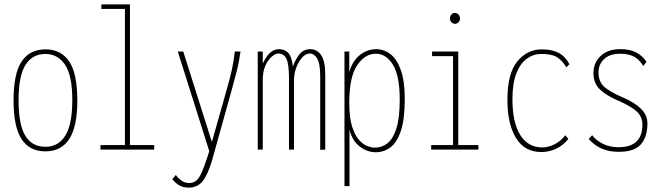

<svg xmlns="http://www.w3.org/2000/svg" viewBox="-20 -685 3040 879"><path d="M188 8Q115 8 78.5 -48.5Q42 -105 42 -225Q42 -348 79 -403.5Q116 -459 188 -459Q260 -459 297 -403.5Q334 -348 334 -225Q334 -105 297 -48.5Q260 8 188 8ZM188 -13Q248 -13 279.5 -65Q311 -117 311 -226Q311 -340 277.5 -389Q244 -438 188 -438Q128 -438 96.5 -387.5Q65 -337 65 -226Q65 -115 95.5 -64Q126 -13 188 -13Z M440 0V-21H552V-644H444V-665H575V-21H686V0Z M844 174Q819 174 801.5 164Q784 154 769 135L785 116Q797 133 812.5 143Q828 153 847 153Q879 153 897 117.5Q915 82 938 7L794 -449H819L950 -35L1018 -275Q1031 -320 1040.5 -361.5Q1050 -403 1055 -449H1081Q1075 -403 1064 -360Q1053 -317 1040 -270L950 52Q930 118 906.5 146Q883 174 844 174Z M1160 0V-449H1183V-394Q1196 -423 1214.5 -441.5Q1233 -460 1258 -460Q1282 -460 1298.5 -444Q1315 -428 1321 -381Q1335 -419 1353.5 -439.5Q1372 -460 1401 -460Q1431 -460 1450 -433Q1469 -406 1469 -344V0L1446 1V-333Q1446 -395 1432 -417.5Q1418 -440 1398 -440Q1379 -440 1362.5 -421Q1346 -402 1336 -374.5Q1326 -347 1326 -321V0H1303V-325Q1303 -393 1291 -416.5Q1279 -440 1254 -440Q1241 -440 1224 -425.5Q1207 -411 1195 -384.5Q1183 -358 1183 -320V0Z M1557 167V-449H1579V-354Q1591 -402 1625 -431Q1659 -460 1704 -460Q1740 -459 1769 -436Q1798 -413 1815.5 -363Q1833 -313 1833 -232Q1833 -138 1815 -85Q1797 -32 1767 -10Q1737 12 1700 12Q1661 12 1626.5 -14.5Q1592 -41 1580 -92V167ZM1696 -9Q1729 -9 1754.5 -29.5Q1780 -50 1795 -98Q1810 -146 1810 -229Q1810 -338 1779 -388.5Q1748 -439 1700 -439Q1651 -439 1615 -386Q1579 -333 1579 -213Q1579 -146 1592 -105.5Q1605 -65 1624 -44Q1643 -23 1662.5 -16Q1682 -9 1696 -9Z M1954 0V-21H2054V-428H1958V-449H2078V-21H2170V0ZM2063 -576Q2054 -576 2047 -583Q2040 -590 2040 -600Q2040 -611 2046.5 -618.5Q2053 -626 2063 -626Q2072 -626 2079 -618.5Q2086 -611 2086 -600Q2086 -590 2079 -583Q2072 -576 2063 -576Z M2458 11Q2382 11 2342.5 -53Q2303 -117 2303 -228Q2303 -348 2348 -403.5Q2393 -459 2461 -459Q2507 -459 2537.5 -443Q2568 -427 2587 -391L2573 -377Q2553 -409 2529.5 -423.5Q2506 -438 2458 -438Q2422 -438 2392 -416.5Q2362 -395 2344 -349Q2326 -303 2326 -231Q2326 -125 2361 -68Q2396 -11 2461 -10Q2490 -10 2519 -24.5Q2548 -39 2568 -66L2582 -49Q2558 -19 2526 -4Q2494 11 2458 11Z M2810 10Q2767 10 2733 -5.5Q2699 -21 2675 -49L2691 -66Q2710 -41 2741.5 -26Q2773 -11 2811 -11Q2921 -11 2921 -114Q2921 -152 2893.5 -176Q2866 -200 2813 -223Q2760 -245 2728.5 -273.5Q2697 -302 2697 -350Q2697 -398 2730 -429Q2763 -460 2819 -460Q2863 -460 2891.5 -445.5Q2920 -431 2940 -402L2925 -383Q2906 -414 2881 -426.5Q2856 -439 2821 -439Q2771 -439 2745.5 -414.5Q2720 -390 2720 -354Q2720 -311 2746.5 -287.5Q2773 -264 2829 -240Q2882 -218 2913 -188.5Q2944 -159 2944 -120Q2944 -57 2913 -23Q2882 11 2810 10Z"/></svg>

Font: Inconsolata Condensed ExtraLight
Style: Regular
Weight: 200
Width: 3
Monospace: yes
Designer: Raph Levien, Cyreal, Brenton Simpson
Foundry: Raph Levien, Cyreal, Google
Version: Version 3.100; ttfautohint (v1.8.4.7-5d5b)